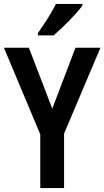

<svg xmlns="http://www.w3.org/2000/svg" viewBox="-20 -957 531 977"><path d="M399 -928V-937H265C242 -892 208 -838 173 -789V-777H253C299 -816 371 -889 399 -928ZM246 -404 127 -714H0L185 -273V0H306V-277L491 -714H364Z"/></svg>

Font: Noto Sans Ethiopic Cond SemBd
Style: Regular
Weight: 600
Width: 3
Designer: Monotype Design Team
Foundry: Monotype Imaging Inc.
Version: Version 2.102